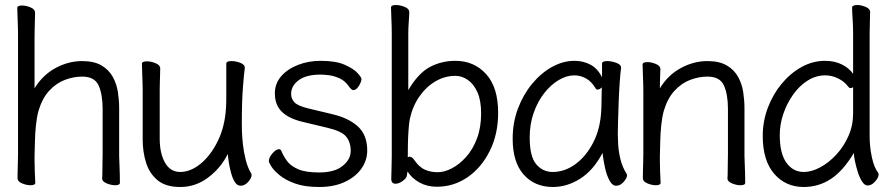

<svg xmlns="http://www.w3.org/2000/svg" viewBox="-20 -729 3540 767"><path d="M388 -17Q389 -25 389 -44Q389 -63 389.5 -83.5Q390 -104 390 -115V-293Q390 -352 374 -387.5Q358 -423 308 -423Q274 -423 239.5 -410Q205 -397 177 -367Q149 -337 134 -287Q127 -262 123.5 -228.5Q120 -195 119.5 -162Q119 -129 118 -105V-89Q118 -65 119 -42Q120 -19 121 1Q121 11 102 11Q86 11 68 3.5Q50 -4 50 -17Q50 -25 50.5 -46Q51 -67 51.5 -87.5Q52 -108 52 -115V-590Q52 -600 51.5 -621Q51 -642 50 -664Q49 -686 49 -697Q49 -707 68 -707Q84 -707 102 -699.5Q120 -692 120 -679Q120 -671 119.5 -652Q119 -633 118.5 -612.5Q118 -592 118 -580V-376Q150 -429 201.5 -457Q253 -485 308 -485Q356 -485 385.5 -467.5Q415 -450 430.5 -422Q446 -394 451 -361Q456 -328 456 -297V-105Q456 -99 457 -78Q458 -57 458.5 -34Q459 -11 459 1Q459 11 440 11Q424 11 406 3.5Q388 -4 388 -16Z M958 -457Q955 -439 950.5 -381Q946 -323 946 -237Q946 -229 946.5 -205.5Q947 -182 950.5 -151Q954 -120 962 -89Q970 -58 984 -35Q985 -33 985 -29Q985 -18 971.5 -2.5Q958 13 941 13Q928 13 919 -0.5Q910 -14 904 -35Q898 -56 894.5 -77.5Q891 -99 890 -114Q863 -59 812.5 -20.5Q762 18 700 18Q642 18 609.5 -9Q577 -36 563.5 -79Q550 -122 550 -171V-368Q550 -374 549.5 -395Q549 -416 548 -439.5Q547 -463 547 -474Q547 -484 567 -484Q583 -484 601.5 -476.5Q620 -469 620 -456Q620 -448 619.5 -431.5Q619 -415 618.5 -397.5Q618 -380 618 -368V-175Q618 -117 639 -79.5Q660 -42 700 -42Q741 -42 781.5 -75Q822 -108 850.5 -166.5Q879 -225 883 -301Q884 -317 884 -342.5Q884 -368 884 -395V-475Q884 -485 905 -485Q922 -485 940 -478Q958 -471 958 -459Z M1190 -242Q1134 -255 1106 -282.5Q1078 -310 1078 -356Q1078 -395 1103 -424Q1128 -453 1170 -469.5Q1212 -486 1261 -486Q1321 -486 1356.5 -470.5Q1392 -455 1408 -437.5Q1424 -420 1424 -413Q1424 -407 1419.5 -396.5Q1415 -386 1407.5 -377.5Q1400 -369 1391 -369Q1385 -369 1375 -382Q1360 -405 1337.5 -415.5Q1315 -426 1294 -428.5Q1273 -431 1261 -431Q1203 -431 1173 -408.5Q1143 -386 1143 -354Q1143 -334 1156.5 -320Q1170 -306 1211 -296L1307 -273Q1372 -258 1409.5 -224Q1447 -190 1447 -128Q1447 -88 1423.5 -55Q1400 -22 1357 -2Q1314 18 1255 18Q1197 18 1158.5 4Q1120 -10 1097 -29Q1074 -48 1064 -64Q1054 -80 1054 -85Q1054 -100 1068.5 -116.5Q1083 -133 1094 -133Q1101 -133 1104 -126Q1112 -106 1126.5 -86Q1141 -66 1171 -53Q1201 -40 1255 -40Q1316 -40 1348.5 -66Q1381 -92 1381 -126Q1381 -161 1363 -183Q1345 -205 1290 -218Z M1605 -26Q1603 -16 1588 -5.5Q1573 5 1560 5Q1543 5 1543 -15Q1543 -27 1544 -53.5Q1545 -80 1545 -106V-593Q1545 -624 1543.5 -653Q1542 -682 1542 -699Q1542 -709 1562 -709Q1578 -709 1596.5 -701.5Q1615 -694 1615 -681Q1615 -669 1613 -643.5Q1611 -618 1611 -592V-369Q1651 -437 1697.5 -461.5Q1744 -486 1799 -486Q1874 -486 1922 -433Q1970 -380 1970 -278Q1970 -194 1937 -127Q1904 -60 1848.5 -21.5Q1793 17 1725 17Q1686 17 1655.5 0Q1625 -17 1608 -44ZM1609 -101Q1613 -103 1616 -103Q1627 -103 1637 -87Q1657 -59 1680 -50Q1703 -41 1728 -41Q1755 -41 1785 -56.5Q1815 -72 1842 -102Q1869 -132 1885.5 -176Q1902 -220 1902 -276Q1902 -328 1887 -361Q1872 -394 1848.5 -410Q1825 -426 1799 -426Q1757 -426 1719.5 -404Q1682 -382 1655 -343Q1628 -304 1617 -253Q1614 -237 1612 -209Q1610 -181 1609.5 -152Q1609 -123 1609 -101Z M2461 -457Q2458 -435 2455.5 -398.5Q2453 -362 2451.5 -321.5Q2450 -281 2449 -246Q2448 -211 2448 -193Q2448 -179 2449.5 -151.5Q2451 -124 2458.5 -93Q2466 -62 2483 -35Q2485 -31 2485 -29Q2485 -18 2471.5 -2.5Q2458 13 2441 13Q2426 13 2414.5 -8.5Q2403 -30 2396.5 -60.5Q2390 -91 2387 -118Q2350 -48 2297.5 -15Q2245 18 2189 18Q2116 18 2072 -31.5Q2028 -81 2028 -175Q2028 -239 2049 -295Q2070 -351 2105.5 -394Q2141 -437 2185 -461.5Q2229 -486 2275 -486Q2310 -486 2339 -470.5Q2368 -455 2385 -420V-475Q2385 -485 2406 -485Q2423 -485 2442 -478Q2461 -471 2461 -459ZM2384 -380Q2375 -371 2367 -371Q2363 -371 2360 -375Q2343 -404 2320.5 -416Q2298 -428 2275 -428Q2244 -428 2212.5 -409.5Q2181 -391 2154.5 -357.5Q2128 -324 2112 -278.5Q2096 -233 2096 -180Q2096 -104 2122 -73Q2148 -42 2188 -42Q2236 -42 2279 -73.5Q2322 -105 2350.5 -161Q2379 -217 2382 -291Q2383 -305 2383 -330Q2383 -355 2384 -380Z M2886 -17Q2887 -25 2887 -44Q2887 -63 2887.5 -83.5Q2888 -104 2888 -115V-293Q2888 -352 2872 -387.5Q2856 -423 2806 -423Q2772 -423 2737.5 -410Q2703 -397 2675 -367Q2647 -337 2632 -287Q2625 -262 2621.5 -228.5Q2618 -195 2617.5 -162Q2617 -129 2616 -105V-89Q2616 -65 2617 -42Q2618 -19 2619 1Q2619 11 2600 11Q2584 11 2566 3.5Q2548 -4 2548 -17Q2548 -25 2548.5 -46Q2549 -67 2549.5 -87.5Q2550 -108 2550 -115V-364Q2550 -374 2549.5 -395Q2549 -416 2548 -438Q2547 -460 2547 -471Q2547 -481 2566 -481Q2582 -481 2600 -473.5Q2618 -466 2618 -453Q2618 -453 2617.5 -439Q2617 -425 2616.5 -407Q2616 -389 2616 -376Q2648 -429 2699.5 -457Q2751 -485 2806 -485Q2854 -485 2883.5 -467.5Q2913 -450 2928.5 -422Q2944 -394 2949 -361Q2954 -328 2954 -297V-105Q2954 -99 2955 -78Q2956 -57 2956.5 -34Q2957 -11 2957 1Q2957 11 2938 11Q2922 11 2904 3.5Q2886 -4 2886 -16Z M3388 -593Q3388 -624 3386 -653Q3384 -682 3384 -699Q3384 -704 3390 -706.5Q3396 -709 3404 -709Q3420 -709 3438 -701.5Q3456 -694 3456 -681Q3456 -669 3455 -643.5Q3454 -618 3454 -592V-185Q3454 -142 3463 -100.5Q3472 -59 3488 -39Q3490 -35 3490 -32Q3490 -20 3476 -4Q3462 12 3446 12Q3434 12 3424 -3.5Q3414 -19 3407 -41Q3400 -63 3395.5 -84.5Q3391 -106 3391 -118Q3348 -46 3299 -14Q3250 18 3191 18Q3118 18 3072.5 -35Q3027 -88 3027 -186Q3027 -245 3047.5 -299Q3068 -353 3103 -395Q3138 -437 3182.5 -461.5Q3227 -486 3276 -486Q3314 -486 3343 -471.5Q3372 -457 3388 -434ZM3388 -381Q3384 -377 3378 -377Q3373 -377 3369 -382Q3354 -403 3328.5 -415.5Q3303 -428 3277 -428Q3240 -428 3207 -407.5Q3174 -387 3149 -352Q3124 -317 3109.5 -275Q3095 -233 3095 -189Q3095 -116 3121.5 -79Q3148 -42 3191 -42Q3222 -42 3256.5 -60.5Q3291 -79 3321 -111.5Q3351 -144 3369.5 -186Q3388 -228 3388 -276Z"/></svg>

Font: Moon Stars Kai T HW
Style: Regular
Weight: 400
Designer: GuiWonder
Version: Version 1.101